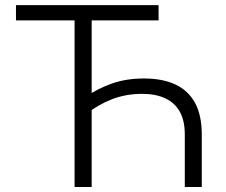

<svg xmlns="http://www.w3.org/2000/svg" viewBox="-20 -748 904 768"><path d="M556.2 -434.1Q630.4 -434.1 681.9 -409.9Q733.4 -385.7 760.3 -336.2Q787.1 -286.6 787.1 -210V0H719.2V-209.5Q719.2 -266.1 698.7 -302Q678.2 -337.9 640.1 -355.2Q602.1 -372.6 548.3 -372.6Q484.4 -372.6 429.2 -351.6Q374 -330.6 324.7 -291.5V-361.8Q371.1 -394 428.2 -414.1Q485.4 -434.1 556.2 -434.1ZM346.7 -680.7V0H278.3V-680.7ZM43.9 -666.5V-727.5H614.3V-666.5Z"/></svg>

Font: Inter 20pt Light
Style: Regular
Weight: 300
Version: Version 4.001;git-66647c0bb